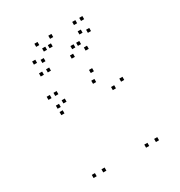

<svg xmlns="http://www.w3.org/2000/svg" viewBox="-188 -926 996 1064"><g transform="rotate(-30 310.0 -394.0)"><path d="M519.5 10V-10H499.5V10ZM519.5 -376V-396H499.5V-376ZM398 -501.5V-521.5H378V-501.5ZM140 -422V-442H120V-422ZM140 -381V-401H120V-381ZM379 -443.5V-463.5H359V-443.5ZM456.5 -358.5V-378.5H436.5V-358.5ZM456.5 10V-10H436.5V10ZM182.5 10V-10H162.5V10ZM182.5 -431.5V-451.5H162.5V-431.5ZM164 -490V-510H144V-490ZM120.5 -490V-510H100.5V-490ZM120.5 10V-10H100.5V10ZM208.5 -778.5V-798.5H188.5V-778.5ZM148.5 -699.5V-719.5H128.5V-699.5ZM148.5 -623.5V-643.5H128.5V-623.5ZM193.5 -623.5V-643.5H173.5V-623.5ZM193.5 -684V-704H173.5V-684ZM232.5 -734.5V-754.5H212.5V-734.5ZM269 -734.5V-754.5H249V-734.5ZM346.5 -623.5V-643.5H326.5V-623.5ZM435.5 -623.5V-643.5H415.5V-623.5ZM495.5 -702.5V-722.5H475.5V-702.5ZM495.5 -778.5V-798.5H475.5V-778.5ZM450.5 -778.5V-798.5H430.5V-778.5ZM450.5 -718V-738H430.5V-718ZM411.5 -667.5V-687.5H391.5V-667.5ZM375 -667.5V-687.5H355V-667.5ZM297.5 -778.5V-798.5H277.5V-778.5Z"/></g></svg>

Font: Monaspace Krypton Dots Var
Style: Regular
Weight: 400
Designer: Riley Cran and the Lettermatic Team
Version: Version 1.100 (Monaspace Krypton Dots)